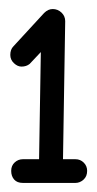

<svg xmlns="http://www.w3.org/2000/svg" viewBox="-20 -838 216 427"><path d="M30.8 -431.2Q18.1 -431.2 11.5 -438.7Q4.9 -446.3 4.9 -458Q4.9 -469.7 12.7 -476.8Q20.5 -483.9 30.8 -483.9H66.9L70.8 -722.2L45.9 -695.8Q38.6 -689.9 27.8 -689.9Q19 -689.9 11 -697.5Q2.9 -705.1 2.9 -715.8Q2.9 -728 9.8 -734.9L78.1 -809.1Q86.9 -817.9 97.2 -817.9Q108.4 -817.9 116.7 -810.1Q125 -802.2 125 -791L120.1 -483.9H147.9Q158.7 -483.9 166.3 -476.3Q173.8 -468.8 173.8 -458Q173.8 -445.8 165.8 -438.5Q157.7 -431.2 147.9 -431.2Z"/></svg>

Font: Comic Neue
Style: Regular
Weight: 400
Designer: Craig Rozynski
Foundry: Craig Rozynski
Version: Version 2.003;hotconv 1.0.109;makeotfexe 2.5.65596